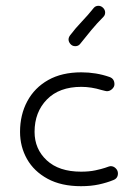

<svg xmlns="http://www.w3.org/2000/svg" viewBox="-20 -641 476 661"><path d="M330 -331Q294 -342 260 -342Q184 -342 141.5 -298.5Q99 -255 99 -187Q99 -128 141 -89Q183 -50 259 -50Q287 -50 308 -54.5Q329 -59 341 -63Q352 -67 355.5 -68Q359 -69 361 -69Q371 -69 378.5 -61.5Q386 -54 386 -44Q386 -27 370 -21Q348 -12 320.5 -6Q293 0 259 0Q191 0 144 -25.5Q97 -51 73 -93.5Q49 -136 49 -187Q49 -246 74 -292.5Q99 -339 146 -365.5Q193 -392 260 -392Q311 -392 357 -376Q374 -370 374 -351Q374 -342 366 -334.5Q358 -327 348 -327Q345 -327 330 -331ZM336 -583Q314 -561 294.5 -537.5Q275 -514 256 -490Q250 -482 239 -482Q229 -482 222.5 -489.5Q216 -497 216 -505Q216 -512 221 -519Q239 -543 261 -566Q283 -589 303 -614Q309 -621 319 -621Q328 -621 335 -614Q342 -607 342 -598Q342 -589 336 -583Z"/></svg>

Font: Hubballi
Style: Regular
Weight: 400
Designer: Erin McLaughlin
Version: Version 1.000; ttfautohint (v1.8.3)